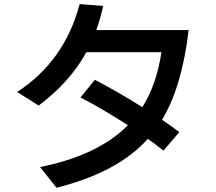

<svg xmlns="http://www.w3.org/2000/svg" viewBox="-20 -841 1040 924"><path d="M62.5 -398.4Q291 -546.9 363.3 -821.3L476.6 -812.5Q462.9 -750 443.4 -696.3H887.7Q856.4 -424.8 759.8 -264.6Q806.6 -233.4 842.8 -205.1L766.6 -116.2Q728.5 -146.5 691.4 -172.9Q547.9 -11.7 252 62.5L172.9 -37.1Q451.2 -92.8 595.7 -238.3Q474.6 -316.4 367.2 -372.1L436.5 -457Q543.9 -401.4 665 -325.2Q734.4 -435.5 756.8 -589.8H395.5Q317.4 -446.3 166 -333Z"/></svg>

Font: GenEi M Gothic v2 Medium
Style: Regular
Weight: 500
Version: Version 2.0